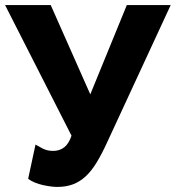

<svg xmlns="http://www.w3.org/2000/svg" viewBox="-21 -730 693 757"><path d="M204 7Q193 7 178 5Q163 3 147.5 -0.5Q132 -4 117 -10Q102 -16 90 -25L119 -160Q127 -155 146 -145Q165 -135 188 -135Q214 -135 232 -149Q250 -163 261 -195L-1 -710H179L335 -358L479 -710H652L402 -170Q380 -122 359.5 -88.5Q339 -55 316 -34Q293 -13 266 -3Q239 7 204 7Z"/></svg>

Font: Oxford Sans
Style: Regular
Weight: 800
Designer: Matt McInerney, Pablo Impallari, Rodrigo Fuenzalida
Foundry: Matt McInerney, Pablo Impallari, Rodrigo Fuenzalida
Version: Version 3.000g; ttfautohint (v1.5) -l 8 -r 28 -G 28 -x 14 -D